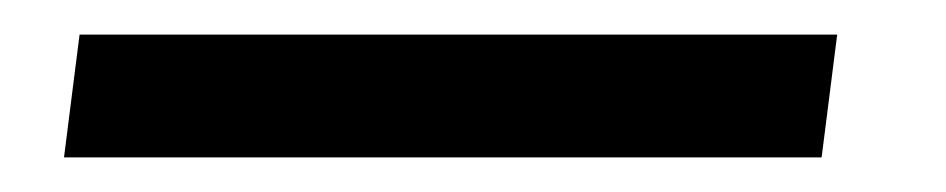

<svg xmlns="http://www.w3.org/2000/svg" viewBox="-20 50 547 111"><path d="M455 141 464 70H26L17 141Z"/></svg>

Font: Gamestation Display
Style: Italic
Weight: 400
Designer: Jonas Hecksher
Foundry: Jonas Hecksher, Playtypeª, e-types AS
Version: Version 1.003